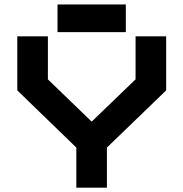

<svg xmlns="http://www.w3.org/2000/svg" viewBox="-20 -868 848 888"><path d="M333 0V-185.5L60 -450V-700H201.5V-501L404 -305.5L607 -501V-700H748.5V-450L474.5 -185.5V0ZM246 -719.5V-847.5H562V-719.5Z"/></svg>

Font: Tourney Expanded Black
Style: Regular
Weight: 900
Width: 7
Designer: Tyler Finck
Foundry: Etcetera Type Co
Version: Version 1.010; ttfautohint (v1.8.3)